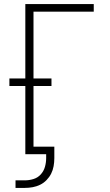

<svg xmlns="http://www.w3.org/2000/svg" viewBox="-20 -755 540 940"><path d="M56 165V128H101Q123 128 144 121.5Q165 115 179.5 99Q194 83 200 62Q206 41 206 19V0H104V-334H26V-371H104V-735H439V-698H144V-371H232V-334H144V-37H246V19Q246 39 242.5 58.5Q239 78 230.5 95Q222 112 208 126.5Q194 141 176.5 149.5Q159 158 140 161.5Q121 165 101 165Z"/></svg>

Font: Zed Sans Extralight
Style: Regular
Weight: 200
Designer: Belleve Invis
Foundry: Belleve Invis
Version: Version 1.0.0; ttfautohint (v1.8.4)